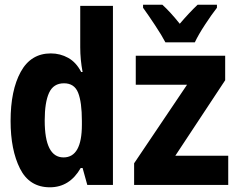

<svg xmlns="http://www.w3.org/2000/svg" viewBox="-20 -786 1040 816"><path d="M808 -606Q823 -638 851.5 -681.5Q880 -725 902 -753V-766H820Q785 -733 744 -685Q704 -735 670 -766H588V-753Q609 -724 638.5 -679.5Q668 -635 683 -606ZM950 0V-124H725L937 -445V-549H557V-426H775L550 -92V0ZM170 -274Q170 -351 188.5 -391.5Q207 -432 252 -432Q296 -432 312 -392Q328 -352 328 -272V-256Q328 -117 250 -117Q170 -117 170 -274ZM323 -72H331L351 0H460V-761H321V-585Q321 -533 331 -480H325Q304 -521 270 -540Q236 -559 196 -559Q111 -559 68 -480.5Q25 -402 25 -272Q25 -149 65 -69.5Q105 10 192 10Q276 10 323 -72Z"/></svg>

Font: Noto Sans Mono UI Condensed ExtraBold
Style: Regular
Weight: 800
Width: 3
Designer: Monotype Design team
Foundry: Monotype Imaging Inc.
Version: 1.000